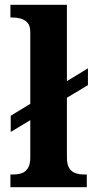

<svg xmlns="http://www.w3.org/2000/svg" viewBox="-20 -780 392 800"><path d="M23.4 0V-53H35.2Q55.9 -53 71.8 -58.9Q87.7 -64.8 96.9 -80.3Q106.2 -95.8 106.2 -123.9V-279.3L24.7 -230.2V-297.8L106.2 -347.3V-645.9Q106.2 -673 94.1 -685.8Q82 -698.6 65.5 -702.8Q49.1 -707 35.2 -707H23.4V-760H258.8V-441.9L346.4 -495.4V-425.2L258.8 -372.8V-123.9Q258.8 -95.8 268 -80.3Q277.3 -64.8 293.7 -58.9Q310.1 -53 329.7 -53H341.6V0Z"/></svg>

Font: Noto Serif Sinhala
Style: Regular
Weight: 400
Designer: Jelle Bosma - Monotype Design Team
Foundry: Monotype Imaging Inc.
Version: Version 2.006